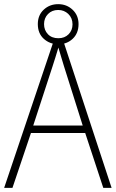

<svg xmlns="http://www.w3.org/2000/svg" viewBox="-20 -997 557 924"><path d="M477 -93 390 -357H129L40 -93H0L241 -808H282L517 -93ZM288 -678Q282 -698 275 -721Q268 -744 261 -768Q254 -745 247 -722Q240 -699 233 -678L140 -393H378ZM261 -784Q220 -784 191 -810Q162 -836 162 -881Q162 -924 190.5 -950.5Q219 -977 260 -977Q301 -977 329.5 -950Q358 -923 358 -881Q358 -837 330 -810.5Q302 -784 261 -784ZM261 -813Q291 -813 310 -832Q329 -851 329 -880Q329 -910 309 -929.5Q289 -949 260 -949Q230 -949 211 -929.5Q192 -910 192 -881Q192 -852 210.5 -832.5Q229 -813 261 -813Z"/></svg>

Font: Noto Sans Telugu UI SemiCondensed ExtraLight
Style: Regular
Weight: 200
Width: 4
Designer: Jelle Bosma - Monotype Design Team
Foundry: Monotype Imaging Inc.
Version: Version 2.005; ttfautohint (v1.8.4.7-5d5b)